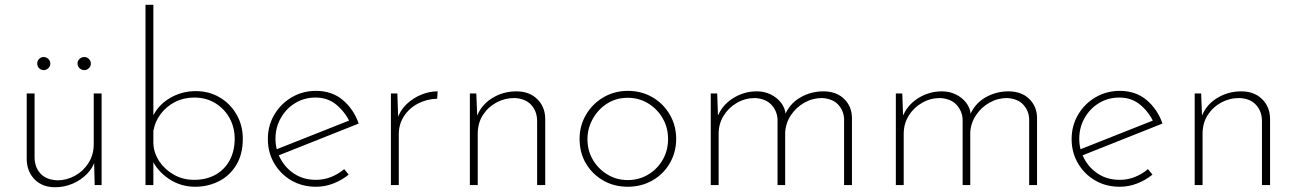

<svg xmlns="http://www.w3.org/2000/svg" viewBox="-20 -776 5436 805"><path d="M211 9Q158 9 126 -23Q94 -55 92 -105V-384H125V-114Q126 -74 150 -48Q174 -22 221 -20Q260 -20 295 -39.5Q330 -59 351.5 -93.5Q373 -128 373 -171V-384H406V0H377L374 -119L378 -102Q369 -71 343.5 -45.5Q318 -20 283.5 -5.5Q249 9 211 9ZM136 -510Q136 -521 144 -529Q152 -537 163 -537Q174 -537 182.5 -529Q191 -521 191 -509Q191 -498 182.5 -490Q174 -482 163 -482Q152 -482 144 -490Q136 -498 136 -510ZM305 -510Q305 -521 313.5 -529Q322 -537 334 -537Q344 -537 352.5 -529Q361 -521 361 -509Q361 -498 352.5 -490Q344 -482 334 -482Q322 -482 313.5 -490Q305 -498 305 -510Z M798 7Q737 7 687.5 -26.5Q638 -60 616 -110L623 -135V0H590V-756H623V-263L619 -284Q641 -334 691 -364Q741 -394 801 -394Q856 -394 900.5 -368Q945 -342 971.5 -296.5Q998 -251 998 -194Q998 -129 970.5 -84Q943 -39 897.5 -16Q852 7 798 7ZM794 -22Q846 -22 884.5 -44Q923 -66 943.5 -105Q964 -144 964 -194Q964 -241 943 -280Q922 -319 883.5 -343Q845 -367 794 -367Q750 -367 714 -348.5Q678 -330 654 -298.5Q630 -267 623 -227V-174Q625 -134 648 -99.5Q671 -65 709 -43.5Q747 -22 794 -22Z M1305 7Q1247 7 1201.5 -19.5Q1156 -46 1129.5 -91.5Q1103 -137 1103 -193Q1103 -249 1130 -295Q1157 -341 1203 -368Q1249 -395 1305 -395Q1372 -395 1417.5 -356.5Q1463 -318 1484 -258L1142 -122L1132 -147L1455 -275L1447 -263Q1428 -305 1391.5 -336Q1355 -367 1303 -367Q1256 -367 1218 -344Q1180 -321 1157.5 -281.5Q1135 -242 1135 -194Q1135 -149 1156.5 -109.5Q1178 -70 1216 -46Q1254 -22 1305 -22Q1339 -22 1369.5 -34.5Q1400 -47 1423 -67L1442 -44Q1414 -21 1378.5 -7Q1343 7 1305 7Z M1646 -384 1650 -265 1646 -278Q1658 -314 1685 -339.5Q1712 -365 1746 -379Q1780 -393 1815 -393L1813 -362Q1769 -361 1732 -341.5Q1695 -322 1673.5 -288.5Q1652 -255 1652 -213V0H1619V-384Z M1977 -384 1982 -262 1977 -281Q1994 -333 2041 -363Q2088 -393 2145 -393Q2199 -393 2232 -361Q2265 -329 2266 -279V0H2232V-271Q2231 -311 2206.5 -337Q2182 -363 2137 -365Q2096 -365 2061 -346Q2026 -327 2004.5 -293.5Q1983 -260 1983 -215V0H1950V-384Z M2410 -194Q2410 -249 2437 -295Q2464 -341 2510 -368Q2556 -395 2612 -395Q2670 -395 2716 -368Q2762 -341 2788.5 -295Q2815 -249 2815 -194Q2815 -138 2788.5 -92Q2762 -46 2715.5 -19.5Q2669 7 2612 7Q2555 7 2509.5 -19Q2464 -45 2437 -90Q2410 -135 2410 -194ZM2443 -193Q2443 -145 2465.5 -106.5Q2488 -68 2526.5 -44.5Q2565 -21 2612 -21Q2659 -21 2697.5 -44Q2736 -67 2758.5 -106Q2781 -145 2781 -193Q2781 -241 2758.5 -280Q2736 -319 2697.5 -342.5Q2659 -366 2612 -366Q2563 -366 2525 -341.5Q2487 -317 2465 -277Q2443 -237 2443 -193Z M2987 -384 2991 -271 2986 -281Q3005 -333 3051.5 -363Q3098 -393 3153 -393Q3185 -393 3211.5 -380Q3238 -367 3255 -345Q3272 -323 3274 -295L3269 -289Q3289 -340 3334 -366.5Q3379 -393 3432 -393Q3486 -393 3518.5 -362Q3551 -331 3552 -283V0H3519V-276Q3518 -311 3495 -336.5Q3472 -362 3427 -365Q3387 -365 3352.5 -345.5Q3318 -326 3296 -293Q3274 -260 3272 -220V0H3240V-276Q3238 -311 3214.5 -336.5Q3191 -362 3146 -365Q3105 -365 3070 -345Q3035 -325 3014 -291Q2993 -257 2993 -215V0H2960V-384Z M3763 -384 3767 -271 3762 -281Q3781 -333 3827.5 -363Q3874 -393 3929 -393Q3961 -393 3987.5 -380Q4014 -367 4031 -345Q4048 -323 4050 -295L4045 -289Q4065 -340 4110 -366.5Q4155 -393 4208 -393Q4262 -393 4294.5 -362Q4327 -331 4328 -283V0H4295V-276Q4294 -311 4271 -336.5Q4248 -362 4203 -365Q4163 -365 4128.5 -345.5Q4094 -326 4072 -293Q4050 -260 4048 -220V0H4016V-276Q4014 -311 3990.5 -336.5Q3967 -362 3922 -365Q3881 -365 3846 -345Q3811 -325 3790 -291Q3769 -257 3769 -215V0H3736V-384Z M4675 7Q4617 7 4571.5 -19.5Q4526 -46 4499.5 -91.5Q4473 -137 4473 -193Q4473 -249 4500 -295Q4527 -341 4573 -368Q4619 -395 4675 -395Q4742 -395 4787.5 -356.5Q4833 -318 4854 -258L4512 -122L4502 -147L4825 -275L4817 -263Q4798 -305 4761.5 -336Q4725 -367 4673 -367Q4626 -367 4588 -344Q4550 -321 4527.5 -281.5Q4505 -242 4505 -194Q4505 -149 4526.5 -109.5Q4548 -70 4586 -46Q4624 -22 4675 -22Q4709 -22 4739.5 -34.5Q4770 -47 4793 -67L4812 -44Q4784 -21 4748.5 -7Q4713 7 4675 7Z M5016 -384 5021 -262 5016 -281Q5033 -333 5080 -363Q5127 -393 5184 -393Q5238 -393 5271 -361Q5304 -329 5305 -279V0H5271V-271Q5270 -311 5245.5 -337Q5221 -363 5176 -365Q5135 -365 5100 -346Q5065 -327 5043.5 -293.5Q5022 -260 5022 -215V0H4989V-384Z"/></svg>

Font: Josefin Sans Thin ExtraLight
Style: Regular
Weight: 250
Version: Version 2.001